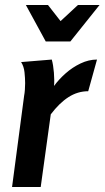

<svg xmlns="http://www.w3.org/2000/svg" viewBox="-20 -744 416 764"><path d="M186 -507Q192 -486 194.5 -455Q197 -424 195 -402Q214 -428 241 -452Q268 -476 300.5 -491.5Q333 -507 366 -507L331 -381Q289 -381 252.5 -357.5Q216 -334 182 -289L142 0H28L76 -363Q78 -373 79 -386.5Q80 -400 80 -413Q80 -433 77.5 -456.5Q75 -480 64 -497ZM221 -660 290 -724H376L260 -579H162L83 -724H171Z"/></svg>

Font: Rosario
Style: Bold Italic
Weight: 700
Italic angle: -8.05°
Designer: Hector Gatti
Foundry: Omnibus Type
Version: Version 1.101; ttfautohint (v1.8.1.43-b0c9)